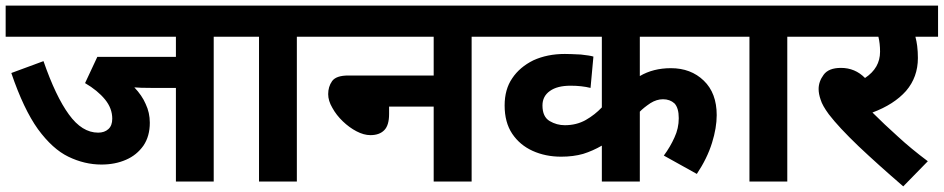

<svg xmlns="http://www.w3.org/2000/svg" viewBox="-20 -642 3337 679"><path d="M735.8 -512.2V0H602.1V-331.1H516.1Q474.1 -331.1 455.1 -333Q482.4 -304.2 495.1 -274.4Q509.8 -243.7 509.8 -208Q509.8 -160.2 487.3 -127Q463.4 -93.3 425.8 -77.1Q387.2 -60.1 338.9 -60.1Q278.8 -60.1 221.7 -87.9Q166 -114.7 114.3 -185.1Q63.5 -255.9 20 -383.8L133.8 -425.8Q177.2 -300.8 223.6 -237.3Q270 -172.9 327.1 -172.9Q349.6 -172.9 363.3 -185.5Q377 -197.8 377 -222.2Q377 -258.8 351.6 -290Q325.2 -322.3 280.8 -348.1L324.2 -440.9H602.1V-512.2H0V-622.1H831.1V-512.2Z M1029.8 -512.2V0H896V-512.2H815.9V-622.1H1125V-512.2Z M1109.9 -622.1H1741.7V-512.2H1647.9V0H1513.7V-265.1H1356V-238.8Q1356 -198.7 1338.9 -181.6Q1321.8 -164.1 1290 -164.1Q1266.6 -164.1 1240.7 -177.7Q1215.3 -190.9 1192.4 -212.9Q1169.4 -234.9 1155.3 -260.7Q1140.6 -285.6 1140.6 -309.1Q1140.6 -335.4 1154.3 -355Q1168.5 -375 1211.9 -375H1513.7V-512.2H1109.9Z M2564.5 -512.2H2242.7V-373Q2290 -400.9 2352.5 -400.9Q2423.3 -400.9 2468.8 -356.9Q2514.6 -313 2514.6 -234.9Q2514.6 -189.9 2498 -136.7Q2481 -82 2444.3 -26.9L2327.6 -91.8Q2350.6 -123 2365.2 -155.8Q2380.4 -188 2380.4 -224.1Q2380.4 -260.3 2365.2 -276.4Q2349.1 -291 2324.7 -291Q2302.2 -291 2280.3 -277.3Q2256.3 -261.2 2242.7 -247.1V0H2108.4V-127Q2076.2 -108.4 2042 -97.7Q2007.3 -87.9 1964.4 -87.9Q1909.2 -87.9 1863.8 -108.4Q1818.4 -128.9 1791.5 -168.9Q1764.6 -209 1764.6 -269Q1764.6 -326.2 1791.5 -365.2Q1817.9 -404.8 1866.2 -428.7Q1915.5 -451.2 1977.5 -451.2Q1995.1 -451.2 2034.2 -449.2Q2066.4 -445.8 2078.6 -441.9L2068.4 -331.1Q2037.1 -338.9 1997.6 -338.9Q1950.7 -338.9 1924.8 -320.3Q1898.4 -301.8 1898.4 -269Q1898.4 -229 1923.8 -213.9Q1948.7 -199.2 1977.5 -199.2Q2019 -199.2 2051.8 -217.8Q2084 -236.3 2108.4 -262.2V-512.2H1727.5V-622.1H2564.5Z M2764.2 -512.2V0H2630.4V-512.2H2550.3V-622.1H2859.4V-512.2Z M3261.2 -71.8 3174.3 17.1Q3086.4 -58.6 3016.1 -125Q2945.8 -192.4 2911.1 -237.8Q2888.2 -269 2882.3 -289.1Q2875 -309.6 2875 -327.1Q2875 -353.5 2892.6 -377.4Q2910.2 -401.9 2954.1 -401.9Q3003.9 -401.9 3039.1 -366.2Q3092.3 -401.4 3092.3 -459Q3092.3 -488.3 3086.4 -512.2H2844.2V-622.1H3297.4V-512.2H3217.3Q3221.7 -495.1 3223.6 -479.5Q3226.1 -459 3226.1 -437Q3226.1 -369.1 3184.1 -320.3Q3141.6 -272.5 3065.4 -244.1Q3106.9 -202.6 3155.3 -159.2Q3201.2 -116.7 3261.2 -71.8Z"/></svg>

Font: Droid Sans Thai
Style: Bold
Weight: 700
Designer: Steve Matteson
Foundry: Ascender Corporation
Version: Version 1.00